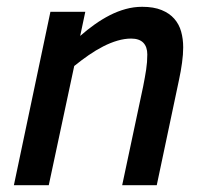

<svg xmlns="http://www.w3.org/2000/svg" viewBox="-20 -547 609 567"><path d="M340.8 0 402.8 -292Q408.2 -319.3 411.6 -341.3Q415 -363.3 415 -386.2Q415 -408.7 403.1 -420.9Q391.1 -433.1 367.2 -433.1Q348.1 -433.1 327.1 -427Q306.2 -420.9 284.7 -409.9Q263.2 -398.9 241.7 -384Q220.2 -369.1 199.2 -352.1L124 0H21L128.9 -512.2H231.9L216.8 -440.9Q237.3 -459 259.3 -474.6Q281.2 -490.2 304.2 -502Q327.1 -513.7 351.1 -520.3Q375 -526.9 399.9 -526.9Q434.1 -526.9 457.3 -517.3Q480.5 -507.8 494.6 -491.7Q508.8 -475.6 514.9 -453.9Q521 -432.1 521 -407.2Q521 -386.7 517.6 -361.8Q514.2 -336.9 508.8 -312L442.9 0Z"/></svg>

Font: Clear Sans Medium
Style: Italic
Weight: 500
Italic angle: -12°
Foundry: Intel Corporation
Version: Version 1.00